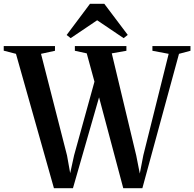

<svg xmlns="http://www.w3.org/2000/svg" viewBox="-40 -984 1016 1004"><path d="M-20.5 -719V-743H247.5V-718.5L174.5 -702.5L310.5 -171L327 -78.5L347.5 -172L454 -557L413.5 -705L351.5 -718.5V-743H621V-718.5L544.5 -705L672.5 -170.5L691 -76.5L709.5 -172L842 -702.5L757 -718.5V-743H956V-718.5L896 -702.5L704.5 0H604.5L478 -475L341.5 0H242L43.5 -702.5ZM329.5 -784.5 308.5 -801 430.5 -964H505.5L628 -801.5L606.5 -784.5L468 -878Z"/></svg>

Font: Merriweather 120pt SemiBold
Style: Regular
Weight: 600
Version: Version 2.100